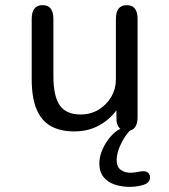

<svg xmlns="http://www.w3.org/2000/svg" viewBox="-20 -501 659 748"><path d="M146 -481Q188 -481 188 -427V-205.5Q188 -126 213 -90.5Q238 -55 294 -55Q333.5 -55 364.5 -74Q395.5 -93 413.5 -124Q431.5 -155 431.5 -191.5V-427Q431.5 -481 474 -481Q516 -481 516 -427V-45Q516 9 474 9Q440.5 9 434 -28.5L433.5 -71.5Q408 -35.5 365.5 -12.2Q323 11 269 11Q216.5 11 179.5 -9Q142.5 -29 123 -74Q103.5 -119 103.5 -193.5V-427Q103.5 -481 146 -481ZM485 227Q454 227 427 218Q400 209 383.5 188.8Q367 168.5 367 136Q367 112.5 376.2 88.8Q385.5 65 399.8 45.2Q414 25.5 429.5 13Q445 0.5 457 -0.5H496Q484.5 7 470.2 27.2Q456 47.5 445.2 73.2Q434.5 99 434.5 122.5Q434.5 149 450.2 160.5Q466 172 488 172Q495 172 503.5 171Q512 170 518.5 168.5Q524 167 529.2 166.5Q534.5 166 538.5 166Q551.5 166 558 173Q564.5 180 564.5 190.5Q564.5 210.5 539.8 218.8Q515 227 485 227Z"/></svg>

Font: Sono ExtraLight Monospace
Style: Regular
Weight: 400
Version: Version 2.112